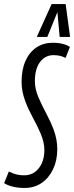

<svg xmlns="http://www.w3.org/2000/svg" viewBox="-46 -922 367 952"><path d="M300.7 -689.2 279 -634.7Q264.1 -642.7 249.8 -645.6Q235.6 -648.6 218.6 -648.6Q192.1 -648.6 171.2 -633.4Q150.4 -618.3 138.6 -589.8Q126.9 -561.2 126.9 -520.2Q126.9 -499.6 131.5 -479.7Q136.1 -459.8 144.2 -440.4Q152.3 -421 162 -401.2Q171.7 -381.3 182.4 -361.2Q193.2 -341 202.9 -320.1Q212.6 -299.2 220.7 -277Q228.8 -254.8 233.4 -231.4Q238 -208 238 -182.5Q238 -126.1 217.1 -82.6Q196.2 -39.1 160 -14.5Q123.7 10 75.6 10Q44.6 10 18.1 3.6Q-8.4 -2.7 -25.5 -14.1L-2.2 -71.4Q11.5 -64.9 23.3 -60.8Q35.1 -56.7 48 -54.7Q60.9 -52.8 75.2 -52.8Q105.1 -52.8 127.2 -69.2Q149.3 -85.7 161.7 -113.6Q174 -141.5 174 -177.8Q174 -198.7 169.2 -218.5Q164.4 -238.2 156.2 -258Q148 -277.7 138.3 -297.6Q128.5 -317.5 117.5 -337.6Q106.5 -357.8 96.7 -378.6Q87 -399.3 78.8 -421.5Q70.6 -443.7 65.8 -467Q61 -490.3 61 -515.7Q61 -576.5 80.5 -620.2Q100.1 -664 135 -687Q170 -710 215.7 -710Q233.6 -710 249.2 -707.6Q264.8 -705.1 278 -700.6Q291.3 -696 300.7 -689.2ZM136.3 -738.8 209.9 -901.7H279.5L301.5 -738.8H249.9L238.6 -861.8L188.5 -738.8Z"/></svg>

Font: Georama ExtraCondensed Thin
Style: Italic
Weight: 100
Width: 2
Italic angle: -9°
Designer: Jean-Baptiste Levee
Foundry: Production Type
Version: Version 1.001